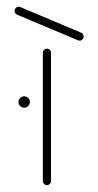

<svg xmlns="http://www.w3.org/2000/svg" viewBox="-20 -542 290 566"><path d="M23 -510Q23 -515.2 26.7 -518.7Q30.4 -522.2 35.2 -522.2Q37.8 -522.2 40 -521.1L219.3 -445.6Q222.6 -444.1 224.6 -441.1Q226.7 -438.1 226.7 -434.4Q226.7 -429.3 223 -425.7Q219.3 -422.2 214.4 -422.2Q211.9 -422.2 209.6 -423.3L30 -498.9Q27 -500.4 25 -503.3Q23 -506.3 23 -510ZM106.3 -8.5V-386.7Q106.3 -391.5 109.8 -395Q113.3 -398.5 118.1 -398.5Q123.3 -398.5 126.9 -395Q130.4 -391.5 130.4 -386.7V-8.5Q130.4 -3.3 126.9 0.2Q123.3 3.7 118.1 3.7Q113.3 3.7 109.8 0.2Q106.3 -3.3 106.3 -8.5ZM34.4 -241.5Q34.4 -248.1 39.4 -253.1Q44.4 -258.1 51.5 -258.1Q58.1 -258.1 63.1 -253.1Q68.1 -248.1 68.1 -241.5Q68.1 -234.4 63.1 -229.4Q58.1 -224.4 51.5 -224.4Q44.4 -224.4 39.4 -229.4Q34.4 -234.4 34.4 -241.5Z"/></svg>

Font: 26F Galaxy Hebrew Thin
Style: Regular
Weight: 100
Designer: C₂₉H₂₅N₃O₅
Version: Version 1.000